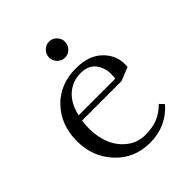

<svg xmlns="http://www.w3.org/2000/svg" viewBox="-179 -723 837 837"><g transform="rotate(-45 239.5 -305.0)"><path d="M41 -223.1Q41 -323.2 102.3 -387.7Q163.6 -452.1 262.2 -452.1Q340.8 -452.1 383.8 -410.9Q426.8 -369.6 426.8 -314Q426.8 -302.7 425.8 -296.9L363.8 -272H120.1Q117.2 -247.6 117.2 -223.1Q117.2 -173.3 134.8 -130.6Q152.3 -87.9 188.5 -60.1Q224.6 -32.2 272 -32.2Q316.4 -32.2 348.6 -45.4Q380.9 -58.6 408.2 -86.9L426.8 -66.9Q362.3 6.8 262.2 6.8Q166 6.8 103.5 -60.3Q41 -127.4 41 -223.1ZM126 -298.8H352.1Q354 -312.5 354 -324.2Q354 -365.7 331.3 -394.3Q308.6 -422.9 262.2 -422.9Q213.4 -422.9 177 -391.8Q140.6 -360.8 126 -298.8ZM227.5 -533Q212.9 -547.9 212.9 -567.9Q212.9 -587.9 227.5 -602.5Q242.2 -617.2 262.2 -617.2Q282.2 -617.2 296.6 -602.5Q311 -587.9 311 -567.9Q311 -547.9 296.6 -533Q282.2 -518.1 262.2 -518.1Q242.2 -518.1 227.5 -533Z"/></g></svg>

Font: Dihjauti S
Style: Regular
Weight: 400
Designer: T. Christopher White
Version: Version 3.0.0